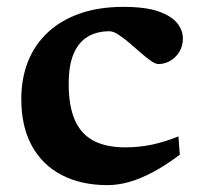

<svg xmlns="http://www.w3.org/2000/svg" viewBox="-20 -527 583 559"><path d="M339.5 -507Q404.5 -507 442.2 -493.5Q480 -480 496.2 -459.2Q512.5 -438.5 512.5 -414.5Q512.5 -393 502.2 -376.2Q492 -359.5 475.8 -350Q459.5 -340.5 441 -340.5Q432.5 -340.5 418.8 -350.2Q405 -360 388.8 -374.2Q372.5 -388.5 355.8 -402.8Q339 -417 324.2 -426.5Q309.5 -436 298.5 -436Q262.5 -436 236 -420.5Q209.5 -405 194.8 -371.5Q180 -338 180 -283Q180 -218 198 -177.2Q216 -136.5 252.5 -117.2Q289 -98 345 -98Q385.5 -98 423 -106Q460.5 -114 499.5 -130L503.5 -76.5Q462 -45.5 425.5 -26Q389 -6.5 356.2 2.8Q323.5 12 293.5 12Q216 12 159.5 -17.5Q103 -47 72.5 -103Q42 -159 42 -238.5Q42 -298.5 61.5 -347.8Q81 -397 119 -432.5Q157 -468 212.2 -487.5Q267.5 -507 339.5 -507Z"/></svg>

Font: Newsreader 9pt SemiBold
Style: Regular
Weight: 600
Designer: Hugues Gentile
Foundry: Production Type
Version: Version 1.003